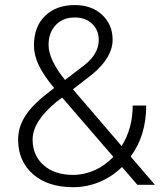

<svg xmlns="http://www.w3.org/2000/svg" viewBox="-20 -741 655 770"><path d="M190.4 -382.8C139.2 -344.2 103.5 -310.1 83.5 -279.3C63 -248.5 52.7 -215.8 52.7 -181.2C52.7 -123 72.8 -77.1 112.3 -42.5C151.9 -7.8 205.6 9.8 273.4 9.8C348.1 9.8 418 -20.5 469.2 -71.3L530.8 0H601.1L503.9 -113.3C545.4 -168.9 566.4 -237.3 566.4 -317.9H512.2C512.2 -257.3 497.6 -203.1 467.8 -155.3L272.5 -382.8L350.6 -443.4C404.8 -488.8 431.6 -534.7 431.6 -581.5C431.6 -622.1 417.5 -655.3 389.6 -681.6C361.8 -707.5 325.2 -720.7 279.8 -720.7C230 -720.7 190.4 -706.1 160.6 -677.2C130.9 -648.4 116.2 -608.9 116.2 -559.1C116.2 -506.3 140.6 -456.1 197.3 -387.7ZM273.4 -39.6C223.6 -39.6 184.1 -52.7 154.8 -78.6C125.5 -104.5 110.8 -138.7 110.8 -181.2C110.8 -230 142.6 -280.3 206.5 -332.5L229 -349.6L235.8 -342.3L434.6 -111.8C390.1 -65.4 332.5 -39.6 273.4 -39.6ZM174.8 -561C174.8 -593.3 184.1 -619.6 203.1 -640.1C222.2 -660.6 247.6 -670.9 279.3 -670.9C308.6 -670.9 332 -662.6 349.6 -645.5C367.2 -628.4 376 -606.9 376 -581.5C376 -533.2 346.2 -499 304.7 -469.2L240.7 -420.4C196.8 -474.6 174.8 -521.5 174.8 -561Z"/></svg>

Font: Shabnam Thin
Style: Regular
Weight: 100
Foundry: DejaVu fonts team - Redesigned by Saber Rastikerdar - Based on Vazir font
Version: Version 5.0.1